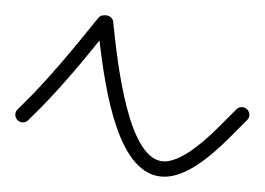

<svg xmlns="http://www.w3.org/2000/svg" viewBox="-30 -261 346 251"><path d="M185 -30C212 -30 242 -53 270 -81L293 -104C295 -106 296 -108 296 -111C296 -116 292 -121 286 -121C283 -121 281 -120 279 -118L256 -95C230 -69 204 -50 185 -50C138 -50 124 -174 118 -232C118 -237 113 -241 108 -241H106C103 -241 100 -240 98 -237C66 -197 30 -154 1 -126L-7 -118C-9 -116 -10 -114 -10 -111C-10 -106 -6 -101 0 -101C3 -101 5 -102 7 -104L15 -112C40 -136 72 -173 100 -208C108 -142 124 -30 185 -30Z"/></svg>

Font: Mistral SingleLine Outline
Style: Regular
Weight: 300
Designer: François Chastanet, Élisa Garzelli, Anais Alves, Morgane Autin
Foundry: institut supérieur des arts et du design Toulouse / isdaT
Version: Version 1.000;Glyphs 3.3 (3337)